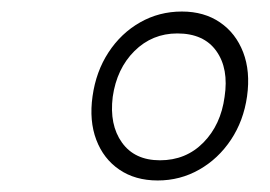

<svg xmlns="http://www.w3.org/2000/svg" viewBox="-20 -857 468 333"><path d="M253.5 -544Q214.5 -544 187 -562.8Q159.5 -581.5 147 -614.5Q134.5 -647.5 140.5 -690Q146.5 -733 168.2 -766.2Q190 -799.5 223 -818.2Q256 -837 295.5 -837Q334 -837 361.5 -818.2Q389 -799.5 401.8 -766.2Q414.5 -733 408.5 -690Q402.5 -647.5 380.5 -614.5Q358.5 -581.5 325.5 -562.8Q292.5 -544 253.5 -544ZM257.5 -579Q302.5 -579 332.8 -609.8Q363 -640.5 369.5 -689Q377 -738 355.2 -768.5Q333.5 -799 287.5 -799Q244 -799 213.2 -768.5Q182.5 -738 175.5 -689Q169.5 -640.5 191.5 -609.8Q213.5 -579 257.5 -579Z"/></svg>

Font: Public Sans Thin Thin
Style: Italic
Weight: 250
Italic angle: -8°
Version: Version 2.001